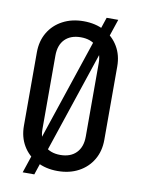

<svg xmlns="http://www.w3.org/2000/svg" viewBox="-89 -817 683 928"><g transform="rotate(10 252.0 -353.0)"><path d="M358.5 -171.5V-533.8H449.5V-171.5ZM55 -171.5V-533.8H146V-171.5ZM449.5 -532.5H358.5Q358.5 -584.5 330.2 -612.9Q302 -641.2 252 -641.2V-720Q310.8 -720 355.1 -696.2Q399.5 -672.5 424.5 -630.2Q449.5 -588 449.5 -532.5ZM55 -532.5Q55 -588 80 -630.2Q105 -672.5 149.8 -696.2Q194.5 -720 252.5 -720V-641.2Q202.5 -641.2 174.2 -612.9Q146 -584.5 146 -532.5ZM449.5 -172.5Q449.5 -117 424.5 -74.8Q399.5 -32.5 355.1 -8.8Q310.8 15 252 15V-63.8Q302 -63.8 330.2 -92.5Q358.5 -121.2 358.5 -172.5ZM55 -172.5H146Q146 -121.2 174.2 -92.5Q202.5 -63.8 252.5 -63.8V15Q194.5 15 149.8 -8.8Q105 -32.5 80 -74.8Q55 -117 55 -172.5ZM88.2 50.5 358.2 -755.5H415.2L145.2 50.5Z"/></g></svg>

Font: Akshar Light
Style: Regular
Weight: 300
Designer: Tall Chai
Foundry: Tall Chai
Version: Version 1.100